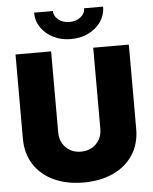

<svg xmlns="http://www.w3.org/2000/svg" viewBox="-62 -1000 842 1060"><g transform="rotate(-5 359.0 -470.0)"><path d="M358.4 9.3Q264.6 9.3 194.1 -23.7Q123.5 -56.6 84.2 -117.4Q44.9 -178.2 44.9 -261.2V-727.5H242.2V-277.8Q242.2 -243.7 257.3 -217.5Q272.5 -191.4 298.6 -176.5Q324.7 -161.6 358.9 -161.6Q392.6 -161.6 418.9 -176.5Q445.3 -191.4 460.4 -217.5Q475.6 -243.7 475.6 -277.8V-727.5H672.9V-261.2Q672.9 -178.2 633.5 -117.4Q594.2 -56.6 523.4 -23.7Q452.6 9.3 358.4 9.3ZM358.4 -785.6Q303.7 -785.6 260.5 -807.4Q217.3 -829.1 192.1 -866.2Q167 -903.3 167 -948.7H271.5Q271.5 -919.9 296.4 -900.1Q321.3 -880.4 358.4 -880.4Q395 -880.4 419.7 -900.1Q444.3 -919.9 444.3 -948.7H549.8Q549.8 -903.3 524.7 -866.2Q499.5 -829.1 456.3 -807.4Q413.1 -785.6 358.4 -785.6Z"/></g></svg>

Font: Inter 18pt Black
Style: Regular
Weight: 900
Designer: Rasmus Andersson
Foundry: rsms
Version: Version 4.001;git-66647c0bb